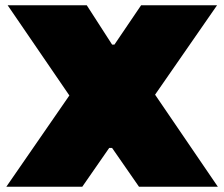

<svg xmlns="http://www.w3.org/2000/svg" viewBox="-20 -708 851 728"><path d="M4 0 243 -346 9 -688H309L405 -539H414L515 -688H803L568 -349L806 0H507L405 -147H394L292 0Z"/></svg>

Font: Saira Expanded Black
Style: Regular
Weight: 900
Width: 7
Designer: Hector Gatti with collaboration of the Omnibus-Type team
Foundry: Omnibus-Type
Version: Version 1.101